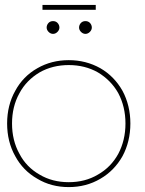

<svg xmlns="http://www.w3.org/2000/svg" viewBox="-20 -762 592 782"><path d="M389 -484C350 -506 307 -517 260 -517C213 -517 170 -506 132 -484C93 -462 63 -431 42 -392C20 -353 9 -308 9 -259C9 -210 20 -165 42 -126C63 -87 93 -56 132 -34C170 -11 213 0 260 0C307 0 350 -11 389 -34C427 -56 457 -87 479 -126C500 -165 511 -210 511 -259C511 -308 500 -353 479 -392C457 -431 427 -462 389 -484ZM141 -467C176 -487 216 -497 260 -497C304 -497 344 -487 379 -467C414 -446 442 -418 462 -382C481 -346 491 -305 491 -259C491 -213 481 -172 462 -136C442 -99 414 -71 379 -51C344 -30 304 -20 260 -20C216 -20 176 -30 141 -51C106 -71 78 -99 59 -136C39 -172 29 -213 29 -259C29 -305 39 -346 59 -382C78 -418 106 -446 141 -467ZM214 -669C209 -674 203 -676 196 -676C189 -676 183 -674 178 -669C173 -664 170 -657 170 -650C170 -643 173 -637 178 -632C183 -627 189 -624 196 -624C203 -624 209 -627 214 -632C219 -637 222 -643 222 -650C222 -657 219 -664 214 -669ZM346 -669C341 -674 335 -676 328 -676C321 -676 315 -674 310 -669C305 -664 302 -657 302 -650C302 -643 305 -637 310 -632C315 -627 321 -624 328 -624C335 -624 341 -627 346 -632C351 -637 354 -643 354 -650C354 -657 351 -664 346 -669ZM153 -742V-722H370V-742Z"/></svg>

Font: Argentum Sans Thin
Style: Regular
Weight: 250
Designer: Julieta Ulanovsky
Foundry: Julieta Ulanovsky
Version: Version 5.001;February 15, 2019;FontCreator 11.5.0.2425 64-b